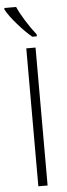

<svg xmlns="http://www.w3.org/2000/svg" viewBox="-79 -961 345 990"><g transform="rotate(-5 93.5 -465.5)"><path d="M78.1 0V-713.9H126V0ZM114.3 -771Q82.5 -796.9 41.7 -843.3Q1 -889.6 -16.6 -922.9V-931.2H44.4Q57.6 -900.4 84.7 -856.9Q111.8 -813.5 137.7 -781.2V-771Z"/></g></svg>

Font: TypoPRO Open Sans Condensed
Style: Regular
Weight: 300
Width: 3
Foundry: Ascender Corporation
Version: Version 1.10